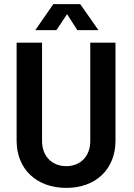

<svg xmlns="http://www.w3.org/2000/svg" viewBox="-20 -908 652 936"><path d="M303 8C448 8 543 -84 543 -222V-700H420V-220C420 -148 374 -98 303 -98C232 -98 185 -148 185 -220V-700H61V-222C61 -84 158 8 303 8ZM152 -761H255L307 -839L357 -761H460L371 -888H240Z"/></svg>

Font: Vanilla Cream
Style: Bold
Weight: 700
Designer: Jeremy Tribby, Jinavaṁso
Foundry: Tribby Type
Version: Version 1.422;Glyphs 3.1.2 (3151)